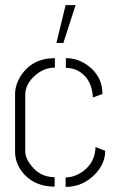

<svg xmlns="http://www.w3.org/2000/svg" viewBox="-20 -732 462 753"><path d="M201.2 -563.5 237.3 -711.9H276.4L228.5 -563.5ZM39.1 -137.7Q39.1 -85.9 78.1 -44.9Q122.1 0 194.3 0V-37.1Q133.8 -37.1 97.7 -88.9Q79.1 -114.3 79.1 -137.7V-360.4Q79.1 -402.3 118.2 -436.5Q152.3 -466.8 195.3 -466.8V-503.9Q106.4 -503.9 61.5 -434.6Q39.1 -398.4 39.1 -363.3ZM238.3 -465.8Q289.1 -465.8 321.3 -423.8Q338.9 -398.4 342.8 -365.2Q343.8 -359.4 343.8 -349.6L381.8 -363.3Q381.8 -432.6 325.2 -474.6Q286.1 -503.9 238.3 -503.9ZM237.3 1Q306.6 1 355.5 -51.8Q392.6 -91.8 392.6 -140.6L354.5 -155.3Q354.5 -146.5 353.5 -141.6Q346.7 -85 295.9 -53.7Q266.6 -36.1 237.3 -36.1Z"/></svg>

Font: Post No Bills Colombo
Style: Light
Weight: 400
Designer: Kosala Senevirathne, Siva Puranthara, Lasantha Premarathna, Tharique Azeez
Foundry: Mooniak
Version: Version 1.220 ; ttfautohint (v1.5)